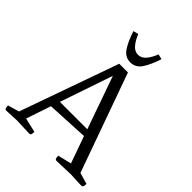

<svg xmlns="http://www.w3.org/2000/svg" viewBox="-263 -1051 1189 1189"><g transform="rotate(45 331.0 -456.5)"><path d="M124 -52 219 -30Q219 -24 217 -12Q215 0 204 0Q204 0 199 0Q194 0 170.5 -1Q147 -2 93 -4Q50 -2 30.5 -1Q11 0 6.5 0Q2 0 2 0Q-9 0 -11 -12.5Q-13 -25 -13 -30L62 -52L292 -700H368L600 -52L675 -30Q675 -25 673 -12.5Q671 0 660 0Q660 0 653.5 0Q647 0 626 -1Q605 -2 561 -4Q507 -2 482 -1Q457 0 449.5 0Q442 0 442 0Q431 0 429 -12Q427 -24 427 -30L517 -52L454 -229L179 -215ZM317 -619 199 -273H439ZM334 -821Q363 -821 385 -846Q407 -871 423 -913L457 -905Q433 -832 406 -793Q379 -754 334 -754Q289 -754 262 -793Q235 -832 211 -905L245 -913Q262 -871 284 -846Q306 -821 334 -821Z"/></g></svg>

Font: Mate SC
Style: Regular
Weight: 400
Designer: Eduardo Rodriguez Tunni
Foundry: Eduardo Rodriguez Tunni
Version: Version 1.003; ttfautohint (v1.8.4.7-5d5b);gftools[0.9.24]